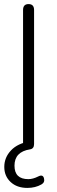

<svg xmlns="http://www.w3.org/2000/svg" viewBox="-20 -730 280 941"><path d="M114 191Q63 191 32 162Q1 133 1 88Q1 42 34 7Q67 -28 130 -38L103 -2Q93 -10 93 -24V-681Q93 -710 120 -710Q147 -710 147 -681V-24Q147 -1 127 2Q51 14 51 82Q51 148 119 148Q141 148 167 135Q190 123 195.5 143.5Q201 164 183 174Q153 191 114 191Z"/></svg>

Font: Nunito VF Beta Light
Style: Regular
Weight: 300
Designer: Vernon Adams
Foundry: newtypography
Version: Version 3.001